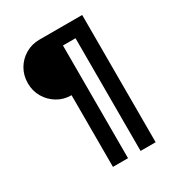

<svg xmlns="http://www.w3.org/2000/svg" viewBox="-180 -876 920 993"><g transform="rotate(-30 280.0 -380.0)"><path d="M204 -428Q158 -428 120.5 -450.5Q83 -473 61 -510.5Q39 -548 39 -594Q39 -641 61 -678.5Q83 -716 120.5 -738Q158 -760 204 -760H459V0H369V-673H294V0H204Z"/></g></svg>

Font: Reem Kufi Fun
Style: Regular
Weight: 400
Designer: Khaled Hosny
Version: Version 1.005